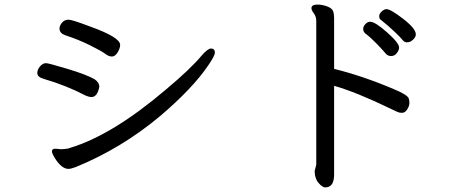

<svg xmlns="http://www.w3.org/2000/svg" viewBox="-20 -752 2040 839"><path d="M380 -328Q369 -328 355 -334Q269 -379 172 -407Q143 -415 143 -433Q143 -448 155 -462Q167 -476 181 -476Q192 -476 275 -451Q358 -426 393 -406Q414 -392 414 -372Q405 -328 380 -328ZM279 -14Q249 -14 219 -62Q207 -82 207 -90Q207 -102 220 -102Q232 -102 244 -100Q272 -100 287 -106Q471 -162 703 -359Q813 -451 861 -509Q888 -540 902 -540Q919 -540 919 -522Q919 -508 889 -465Q822 -366 680 -245Q510 -103 311 -22Q290 -14 279 -14ZM265 -598Q240 -607 240 -627Q240 -640 251 -653Q262 -666 280 -666Q295 -666 374 -636Q505 -589 505 -556Q505 -541 494 -523Q483 -505 469 -505Q455 -505 439.5 -517Q424 -529 372.5 -554.5Q321 -580 265 -598Z M1576 -606Q1567 -614 1567 -626Q1567 -636 1576.5 -646.5Q1586 -657 1598 -657Q1619 -657 1671.5 -610.5Q1724 -564 1724 -544Q1724 -533 1714 -520Q1704 -507 1689 -507Q1674 -507 1664.5 -519Q1655 -531 1627 -560Q1599 -589 1576 -606ZM1758 -567Q1747 -567 1739 -577.5Q1731 -588 1703 -614.5Q1675 -641 1647 -663Q1637 -669 1637 -681Q1637 -692 1648 -702Q1659 -712 1669 -712Q1687 -712 1742 -669.5Q1797 -627 1797 -602Q1797 -585 1775 -571Q1767 -567 1758 -567ZM1401 67Q1389 67 1372 47.5Q1355 28 1355 -5L1362 -32V-659Q1362 -680 1351.5 -693.5Q1341 -707 1341 -716Q1341 -732 1367 -732Q1388 -732 1409.5 -724Q1431 -716 1435.5 -703.5Q1440 -691 1440 -673V-451Q1566 -420 1702 -362Q1760 -338 1766 -322Q1769 -314 1769 -302Q1769 -289 1759.5 -274Q1750 -259 1737 -259Q1725 -259 1717.5 -262.5Q1710 -266 1691 -275Q1536 -350 1440 -377V11Q1440 67 1401 67Z"/></svg>

Font: LXGW WenKai Lite
Style: Bold
Weight: 700
Designer: LXGW / Fontworks Inc.
Foundry: LXGW / Fontworks Inc.
Version: Version 1.330;April 28, 2024